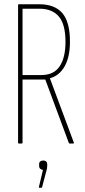

<svg xmlns="http://www.w3.org/2000/svg" viewBox="-20 -675 398 903"><path d="M68 0Q65 0 65 -4V-651Q65 -655 68 -655H165Q237 -655 273 -613.5Q309 -572 309 -479Q309 -407 284 -363Q259 -319 215 -307V-306L327 -5Q329 0 324 0H308Q306 0 304 -2L193 -301H86V-4Q86 0 82 0ZM86 -322H174Q233 -322 260.5 -363Q288 -404 288 -478Q288 -560 257 -597Q226 -634 165 -634H86ZM165 208Q162 208 163 204L182 124Q174 123 169 118.5Q164 114 164 105V98Q164 88 169.5 84Q175 80 183 80Q192 80 197 84.5Q202 89 202 98V106Q202 112 201 117.5Q200 123 198 129L178 205Q177 208 175 208Z"/></svg>

Font: Sofia Sans Extra Condensed Thin
Style: Regular
Weight: 250
Version: Version 4.100